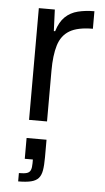

<svg xmlns="http://www.w3.org/2000/svg" viewBox="-56 -554 479 873"><g transform="rotate(5 183.5 -117.5)"><path d="M86 0V-510H159L163 -412H169Q182 -455 206 -478Q230 -501 264 -509.5Q298 -518 339 -518V-438Q270 -438 233 -416Q196 -394 182 -348Q168 -302 168 -232V0ZM61 283V245Q86 245 98 241Q110 237 114.5 226Q119 215 119 195V178H82V83H173V163Q173 200 169 223Q165 246 153.5 259Q142 272 119.5 277.5Q97 283 61 283Z"/></g></svg>

Font: Saira Thin
Style: Regular
Weight: 400
Version: Version 1.101